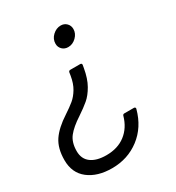

<svg xmlns="http://www.w3.org/2000/svg" viewBox="-204 -675 919 1005"><g transform="rotate(-30 255.5 -172.0)"><path d="M246 -493Q246 -522 268 -542.5Q290 -563 317 -563Q338 -563 352 -549Q366 -535 366 -514Q366 -487 344.5 -466Q323 -445 296 -445Q274 -445 260 -459Q246 -473 246 -493ZM-18 58Q-18 -14 12.5 -59Q43 -104 108 -146Q143 -169 165.5 -187.5Q188 -206 206 -236Q224 -266 231 -309L234 -328Q236 -337 245 -337H305Q310 -337 312.5 -334Q315 -331 314 -326L311 -309Q301 -251 279 -212.5Q257 -174 231 -152Q205 -130 166 -104Q112 -69 86.5 -36.5Q61 -4 61 49Q61 96 94 120.5Q127 145 186 145Q255 145 301 109.5Q347 74 365 11Q367 2 376 2H434Q439 2 441.5 5.5Q444 9 442 14Q416 110 344.5 164.5Q273 219 178 219Q90 219 36 177Q-18 135 -18 58Z"/></g></svg>

Font: Open Sauce Two
Style: Italic
Weight: 400
Italic angle: -10°
Designer: Alfredo Marco Pradil
Foundry: Creative Sauce Fz LLC
Version: Version 1.477